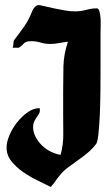

<svg xmlns="http://www.w3.org/2000/svg" viewBox="-20 -723 425 760"><path d="M132 -703Q137 -703 153.5 -699Q170 -695 191 -690.5Q212 -686 235 -682Q258 -678 277 -678Q300 -678 321.5 -684Q343 -690 363 -690Q370 -690 373.5 -678.5Q377 -667 378 -651.5Q379 -636 378.5 -620.5Q378 -605 378 -598Q378 -581 378 -543.5Q378 -506 378 -459.5Q378 -413 377.5 -362Q377 -311 375 -267Q373 -223 369.5 -192Q366 -161 361 -154Q346 -134 327.5 -118.5Q309 -103 289 -89Q269 -75 249.5 -60.5Q230 -46 215 -27Q206 -16 198.5 -5Q191 6 181 17Q159 6 129 -8.5Q99 -23 71.5 -42Q44 -61 25 -85Q6 -109 6 -139Q6 -161 17.5 -188Q29 -215 48 -239Q67 -263 90 -279Q113 -295 137 -295L138 -287Q138 -279 134 -272Q130 -265 124.5 -257.5Q119 -250 115 -241Q111 -232 111 -220Q111 -200 121 -181Q131 -162 146.5 -147Q162 -132 181.5 -122.5Q201 -113 220 -110Q231 -152 230.5 -192Q230 -232 230 -275V-358Q230 -410 231 -459Q232 -508 249 -558Q232 -556 214 -552.5Q196 -549 179 -549Q159 -549 141 -554.5Q123 -560 104 -560Q92 -560 86 -558Q80 -556 76 -552.5Q72 -549 67.5 -544Q63 -539 54 -534H30Q33 -540 33 -548Q33 -556 35 -563Q58 -593 76 -618.5Q94 -644 108 -680Q113 -692 122 -699Q128 -703 132 -703Z"/></svg>

Font: CAT Schmalfette Thannhaeuser
Style: Regular
Weight: 700
Designer: Peter Wiegel nach Herbert Thanhaeuser 1939/40
Foundry: CAT-Fonts, Peter Wiegel
Version: Version 1.000